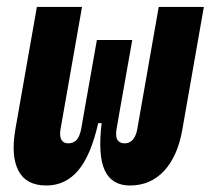

<svg xmlns="http://www.w3.org/2000/svg" viewBox="-20 -538 626 567"><path d="M363.8 9.8Q310.5 9.8 289.6 -34.4Q268.6 -78.6 280.3 -176.3L330.6 -193.4L324.7 -159.7Q320.3 -135.3 326.7 -125Q333 -114.7 348.1 -114.7Q362.8 -114.7 372.3 -125.7Q381.8 -136.7 385.3 -156.2L448.7 -517.6H582L518.6 -156.2Q504.9 -76.7 464.6 -33.4Q424.3 9.8 363.8 9.8ZM116.7 9.8Q57.6 9.8 34.7 -33.4Q11.7 -76.7 25.4 -156.2L88.9 -517.6H222.2L158.7 -156.2Q155.3 -136.7 161.1 -125.7Q167 -114.7 181.6 -114.7Q196.8 -114.7 206.3 -125Q215.8 -135.3 220.2 -159.7L226.1 -193.4L270.5 -176.3Q248.5 -78.6 210.7 -34.4Q172.9 9.8 116.7 9.8ZM222.7 -174.3 266.1 -419.9H370.6L327.1 -174.3Z"/></svg>

Font: Cascadia Mono NF
Style: Italic
Weight: 400
Italic angle: -10°
Monospace: yes
Designer: Aaron Bell
Foundry: Saja Typeworks
Version: Version 2404.023